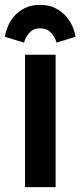

<svg xmlns="http://www.w3.org/2000/svg" viewBox="-30 -767 330 787"><path d="M198 0V-542.7H72.6V0ZM133.9 -747.1Q98.1 -747.1 71.9 -733.9Q45.7 -720.6 28.6 -701.1Q11.4 -681.6 2.1 -658.6Q-7.1 -635.7 -10 -616.4L68.4 -592.3Q75.1 -616.3 91.5 -633.6Q107.9 -651 135 -651Q161.4 -651 178.3 -633.6Q195.1 -616.3 201.9 -592.3L279.6 -616.4Q277 -635.7 267.2 -658.6Q257.4 -681.6 239.9 -701.1Q222.4 -720.6 196.2 -733.9Q170 -747.1 133.9 -747.1Z"/></svg>

Font: Secuela Black
Style: Regular
Weight: 900
Designer: Fernando Haro
Foundry: deFharo
Version: Version 1.704